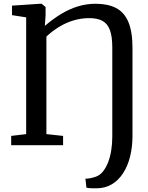

<svg xmlns="http://www.w3.org/2000/svg" viewBox="-20 -773 790 1022"><path d="M439.8 225.4 434.8 177.7Q442.1 178.8 457.2 176.3Q472.4 173.7 489.7 167.7Q511.5 160.1 527.9 140Q544.2 119.8 555.5 90.8Q566.7 61.7 572.2 26.7Q577.7 -8.3 577.7 -45.9V-520.3Q577.7 -578.2 565.2 -612.4Q552.8 -646.6 526 -661.5Q499.1 -676.5 455.8 -676.5Q412.6 -676.5 372.4 -664.6Q332.2 -652.7 295.8 -630.7Q259.5 -608.8 227 -578.5V-59.1L315.8 -49.6V0H39.5V-49.6L119.3 -59.1V-680.6L43.9 -692.4V-743L193.8 -753H201.5L222.7 -735.6V-693.3L218.8 -635.2Q263.3 -673.5 307.2 -699.7Q351.1 -725.9 396.3 -739.5Q441.5 -753 489 -753Q554.4 -753 597.9 -730.3Q641.4 -707.6 663.3 -656Q685.2 -604.3 685.2 -517.2V-50.8Q685.2 9.4 672.4 60.6Q659.6 111.7 634.8 149.5Q610.1 187.3 574.6 208.3Q539.1 229.3 493.4 229.3Q478.9 229.3 463.3 228.9Q447.7 228.4 439.8 225.4Z"/></svg>

Font: Merriweather Light
Style: Regular
Weight: 300
Designer: Eben Sorkin
Foundry: Eben Sorkin
Version: Version 2.100